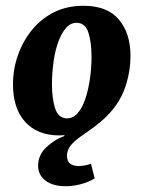

<svg xmlns="http://www.w3.org/2000/svg" viewBox="-20 -456 497 665"><path d="M207 189Q163 189 137.5 169.5Q112 150 112 118Q112 81 140.5 54Q169 27 203 15V-9L226 10Q218 11 207 12Q196 13 186 13Q110 13 67.5 -33.5Q25 -80 25 -164Q25 -216 42 -264.5Q59 -313 90.5 -352Q122 -391 167 -413.5Q212 -436 269 -436Q352 -436 392 -388Q432 -340 432 -262Q432 -213 417 -164Q402 -115 370 -76Q351 -53 329.5 -35Q308 -17 285 -1Q270 9 253 21.5Q236 34 224 49Q212 64 212 84Q212 102 222.5 110.5Q233 119 252 119Q263 119 274 117Q285 115 295 111L308 162Q286 175 259.5 182Q233 189 207 189ZM210 -46Q232 -45 248.5 -63.5Q265 -82 275.5 -113.5Q286 -145 291.5 -183Q297 -221 297 -260Q297 -308 286.5 -342Q276 -376 247 -377Q225 -378 208.5 -359Q192 -340 181 -308.5Q170 -277 165 -239Q160 -201 160 -164Q160 -116 170.5 -82Q181 -48 210 -46Z"/></svg>

Font: Rasa
Style: Bold Italic
Weight: 700
Italic angle: -7.10001°
Designer: Anna Giedrys (Yrsa+Rasa design), David Brezina (Yrsa art-direction, Rasa art-direction, design)
Foundry: Rosetta Type Foundry
Version: Version 2.004